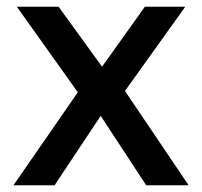

<svg xmlns="http://www.w3.org/2000/svg" viewBox="-20 -550 600 570"><path d="M211 -276 30 -530H154L283 -352L410 -530H530L351 -280L540 0H414L279 -206L142 0H20Z"/></svg>

Font: .
Style: 
Weight: 500
Designer: A.Korolkova, Vitaly Kuzmin
Foundry: ParaType Ltd
Version: Version 1.000; Glyphs 3.2, build 3192.0